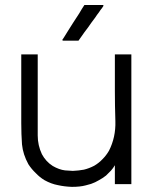

<svg xmlns="http://www.w3.org/2000/svg" viewBox="-20 -724 619 763"><path d="M385.7 -692.4Q382.8 -688.5 378.9 -683.6Q376 -678.7 373 -674.8Q365.2 -665 358.4 -654.3Q351.6 -644.5 343.8 -634.8Q336.9 -625 330.1 -615.2Q323.2 -605.5 315.4 -595.7Q309.6 -586.9 303.7 -579.1Q297.9 -570.3 292 -562.5Q291 -562.5 290 -562.5Q289.1 -562.5 288.1 -562.5Q283.2 -562.5 277.3 -562.5Q271.5 -562.5 266.6 -562.5Q262.7 -562.5 258.8 -562.5Q254.9 -562.5 251 -562.5Q246.1 -562.5 240.2 -562.5Q235.4 -562.5 229.5 -562.5Q229.5 -563.5 227.5 -565.4Q229.5 -568.4 233.4 -574.2Q242.2 -588.9 251 -602.5Q260.7 -617.2 269.5 -631.8Q275.4 -641.6 282.2 -651.4Q288.1 -661.1 294.9 -670.9Q299.8 -679.7 304.7 -687.5Q310.5 -696.3 315.4 -704.1Q316.4 -704.1 317.4 -704.1Q318.4 -704.1 319.3 -704.1Q326.2 -704.1 333 -704.1Q339.8 -704.1 346.7 -704.1Q351.6 -704.1 356.4 -704.1Q360.4 -704.1 365.2 -704.1Q371.1 -704.1 377.9 -704.1Q383.8 -704.1 389.6 -704.1Q390.6 -703.1 391.6 -701.2Q389.6 -698.2 385.7 -692.4ZM436.5 -67.4Q429.7 -55.7 420.9 -45.9Q411.1 -36.1 401.4 -26.4Q387.7 -15.6 373 -7.8Q358.4 1 341.8 6.8Q341.8 6.8 320.3 12.7Q298.8 18.6 265.6 18.6Q236.3 17.6 210 11.7Q183.6 6.8 157.2 -7.8Q137.7 -19.5 122.1 -36.1Q105.5 -51.8 92.8 -71.3Q71.3 -110.4 67.4 -150.4Q64.5 -191.4 64.5 -234.4Q64.5 -260.7 64.5 -287.1Q64.5 -313.5 64.5 -338.9Q64.5 -364.3 64.5 -388.7Q64.5 -413.1 64.5 -438.5Q64.5 -455.1 64.5 -472.7Q64.5 -490.2 64.5 -507.8Q65.4 -507.8 67.4 -507.8Q69.3 -507.8 71.3 -507.8Q77.1 -507.8 83 -507.8Q88.9 -507.8 94.7 -507.8Q98.6 -507.8 102.5 -507.8Q106.4 -507.8 110.4 -507.8Q115.2 -507.8 120.1 -507.8Q125 -507.8 129.9 -507.8Q129.9 -505.9 129.9 -503.9Q129.9 -502 129.9 -500Q129.9 -464.8 129.9 -429.7Q129.9 -393.6 129.9 -358.4Q129.9 -334 129.9 -310.5Q129.9 -286.1 129.9 -261.7Q129.9 -223.6 129.9 -185.5Q129.9 -146.5 146.5 -111.3Q154.3 -96.7 165 -85Q175.8 -73.2 189.5 -64.5Q214.8 -49.8 238.3 -46.9Q261.7 -44.9 269.5 -44.9Q293 -45.9 313.5 -49.8Q334 -54.7 354.5 -65.4Q373 -76.2 387.7 -91.8Q402.3 -106.4 413.1 -125Q440.4 -178.7 438.5 -242.2Q436.5 -305.7 436.5 -363.3Q436.5 -384.8 436.5 -405.3Q436.5 -426.8 436.5 -447.3Q436.5 -462.9 436.5 -477.5Q436.5 -492.2 436.5 -507.8Q438.5 -507.8 440.4 -507.8Q442.4 -507.8 444.3 -507.8Q446.3 -507.8 448.2 -507.8Q450.2 -507.8 451.2 -507.8Q455.1 -507.8 459 -507.8Q462.9 -507.8 466.8 -507.8Q470.7 -507.8 474.6 -507.8Q478.5 -507.8 482.4 -507.8Q487.3 -507.8 492.2 -507.8Q497.1 -507.8 502 -507.8Q502 -505.9 502 -503.9Q502 -502 502 -500Q502 -443.4 502 -386.7Q502 -329.1 502 -272.5Q502 -233.4 502 -194.3Q502 -155.3 502 -116.2Q502 -85.9 502 -54.7Q502 -23.4 502 7.8Q500 7.8 498 7.8Q496.1 7.8 494.1 7.8Q489.3 7.8 483.4 7.8Q477.5 7.8 471.7 7.8Q467.8 7.8 463.9 7.8Q460 7.8 456.1 7.8Q451.2 7.8 446.3 7.8Q441.4 7.8 436.5 7.8Q436.5 5.9 436.5 3.9Q436.5 2 436.5 0Q436.5 -10.7 436.5 -21.5Q436.5 -32.2 436.5 -43Q436.5 -47.9 436.5 -52.7Q436.5 -57.6 436.5 -62.5Q436.5 -64.5 436.5 -65.4Q436.5 -66.4 436.5 -67.4Z"/></svg>

Font: LeFont
Style: Light
Weight: 300
Designer: Leryon MEDIA
Version: Version 1.0